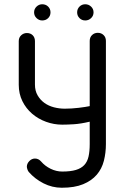

<svg xmlns="http://www.w3.org/2000/svg" viewBox="-20 -883 557 901"><path d="M178 -787Q163 -787 151.5 -798Q140 -809 140 -825Q140 -841 151.5 -852Q163 -863 178 -863Q195 -863 206 -852Q217 -841 217 -825Q217 -809 206 -798Q195 -787 178 -787ZM380 -787Q364 -787 353 -798Q342 -809 342 -825Q342 -841 353 -852Q364 -863 380 -863Q396 -863 407.5 -852Q419 -841 419 -825Q419 -809 407.5 -798Q396 -787 380 -787ZM477 -207Q477 -166 467.5 -128.5Q458 -91 434 -63Q410 -35 370 -18.5Q330 -2 270 -2Q225 -2 184.5 -22.5Q144 -43 115 -76Q111 -81 108.5 -88.5Q106 -96 106 -101Q106 -115 117.5 -127Q129 -139 144 -139Q161 -139 173 -125Q191 -104 217.5 -91Q244 -78 272 -78Q311 -78 336 -85.5Q361 -93 375.5 -108.5Q390 -124 395.5 -148.5Q401 -173 401 -207V-312Q359 -302 327 -300Q295 -298 272 -298Q233 -298 196 -311.5Q159 -325 130.5 -349.5Q102 -374 85 -408.5Q68 -443 68 -485V-690Q68 -707 79.5 -717.5Q91 -728 106 -728Q123 -728 133.5 -717.5Q144 -707 144 -690V-486Q144 -457 156.5 -435.5Q169 -414 188.5 -400Q208 -386 233 -379.5Q258 -373 284 -373Q299 -373 316 -374Q333 -375 349 -377Q365 -379 378.5 -381Q392 -383 401 -385V-691Q401 -708 412 -718.5Q423 -729 439 -729Q455 -729 466 -718.5Q477 -708 477 -691Z"/></svg>

Font: VDS Compensated
Style: Light
Weight: 300
Designer: artmaker
Foundry: artmaker
Version: Version 1.000 2012 initial release